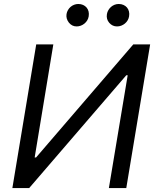

<svg xmlns="http://www.w3.org/2000/svg" viewBox="-20 -952 793 972"><path d="M163.4 -727.3H250L155.5 -154.8H162.6L654.8 -727.3H740.1L619.3 0H531.2L626.4 -571H619.3L127.8 0H42.6ZM521.3 -880.7Q523.1 -891.3 528.6 -900.7Q534.1 -910.2 542.1 -917.1Q550.1 -924 560 -927.9Q570 -931.8 581 -931.8Q594.5 -931.8 605.1 -927Q615.8 -922.2 622.9 -913.9Q630 -905.5 632.8 -894.2Q635.7 -882.8 633.5 -869.3Q631.7 -858.3 626.2 -849.1Q620.7 -839.8 612.4 -832.9Q604 -826 593.8 -822.1Q583.5 -818.2 572.4 -818.2Q549 -818.2 533 -836.6Q517 -855.1 521.3 -880.7ZM316.8 -880.7Q318.5 -891.3 323.9 -900.7Q329.2 -910.2 337.2 -917.1Q345.2 -924 355.3 -927.9Q365.4 -931.8 376.4 -931.8Q389.9 -931.8 400.6 -927Q411.2 -922.2 418.3 -913.9Q425.4 -905.5 428.3 -894.2Q431.1 -882.8 429 -869.3Q427.2 -858.3 421.7 -849.1Q416.2 -839.8 407.8 -832.9Q399.5 -826 389.2 -822.1Q378.9 -818.2 367.9 -818.2Q344.5 -818.2 328.8 -837.4Q313.2 -857.6 316.8 -880.7Z"/></svg>

Font: Inter P
Style: Italic
Weight: 400
Italic angle: -9.40001°
Designer: Rasmus Andersson
Foundry: rsms
Version: Version 3.018;git-588b23468